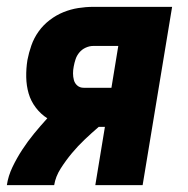

<svg xmlns="http://www.w3.org/2000/svg" viewBox="-28 -540 548 560"><path d="M-8 0Q-4 -27 8.5 -53Q21 -79 37 -103.5Q53 -128 71.5 -150.5Q90 -173 110 -195Q91 -207 76.5 -226Q62 -245 55.5 -267.5Q49 -290 48.5 -315Q48 -340 52 -365Q56 -386 63.5 -407.5Q71 -429 84.5 -448Q98 -467 117 -481.5Q136 -496 157 -504.5Q178 -513 200 -516.5Q222 -520 244 -520H474L388 0H250L278 -170H260Q239 -152 219 -133Q199 -114 181.5 -93Q164 -72 149 -48.5Q134 -25 130 0ZM297 -284 317 -406H244Q233 -406 222 -401Q211 -396 203.5 -387Q196 -378 192.5 -367.5Q189 -357 187 -346Q185 -336 185 -326Q185 -316 187.5 -306.5Q190 -297 197.5 -290.5Q205 -284 216 -284Z"/></svg>

Font: Iosevka Term Curly Heavy
Style: Italic
Weight: 900
Italic angle: -9°
Designer: Belleve Invis
Foundry: Belleve Invis
Version: Version 32.3.0